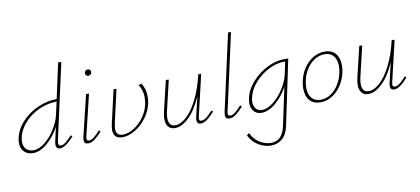

<svg xmlns="http://www.w3.org/2000/svg" viewBox="-84 -1019 3536 1616"><g transform="rotate(-10 1683.5 -211.0)"><path d="M472 -89 484 -77Q448 -37 419 -16.5Q390 4 366 4Q331 4 331 -34Q331 -46 334 -59L361 -182Q320 -103 257.5 -49.5Q195 4 133 4Q91 4 61 -23Q31 -50 31 -101Q31 -120 35 -137Q50 -214 108 -276.5Q166 -339 246.5 -374.5Q327 -410 408 -410L474 -711H501L357 -61Q355 -49 355 -44Q355 -19 377 -19Q395 -19 418 -36.5Q441 -54 472 -89ZM379 -278 404 -389H403Q329 -389 254.5 -356Q180 -323 127.5 -265Q75 -207 61 -137Q58 -119 58 -105Q58 -63 82 -41Q106 -19 141 -19Q188 -19 239 -59Q290 -99 328 -160Q366 -221 379 -278Z M680 -582Q680 -594 688 -602Q696 -610 708 -610Q720 -610 727.5 -602Q735 -594 734 -581Q732 -570 724 -563Q716 -556 706 -556Q694 -556 687 -563.5Q680 -571 680 -582ZM571 -31Q571 -43 574 -56L659 -408H684L600 -59Q597 -49 597 -40Q597 -19 618 -19Q637 -19 659 -36.5Q681 -54 713 -89L725 -77Q689 -37 660.5 -16.5Q632 4 606 4Q571 4 571 -31Z M855 -126Q848 -93 848 -77Q848 -18 906 -18Q951 -18 999 -47.5Q1047 -77 1083.5 -126.5Q1120 -176 1133 -233Q1140 -268 1140 -293Q1140 -359 1108 -404L1132 -415Q1166 -367 1166 -298Q1166 -269 1160 -239Q1146 -175 1104 -119Q1062 -63 1006.5 -30Q951 3 899 3Q822 3 822 -73Q822 -91 829 -124L894 -408H919Z M1686 -77Q1650 -37 1621.5 -16.5Q1593 4 1568 4Q1535 4 1535 -31Q1535 -43 1538 -56L1578 -227Q1529 -114 1467 -55Q1405 4 1348 4Q1312 4 1291.5 -19Q1271 -42 1271 -87Q1271 -116 1280 -153L1341 -408H1366L1306 -154Q1297 -117 1297 -91Q1297 -19 1355 -19Q1399 -19 1449 -63.5Q1499 -108 1544 -196Q1589 -284 1618 -408H1643L1561 -59Q1558 -47 1558 -39Q1558 -19 1576 -19Q1597 -19 1619.5 -36Q1642 -53 1674 -89Z M1778 -31Q1778 -41 1781 -56L1926 -711H1951L1807 -59Q1804 -49 1804 -40Q1804 -19 1825 -19Q1844 -19 1866 -36.5Q1888 -54 1920 -89L1932 -77Q1896 -37 1867.5 -16.5Q1839 4 1813 4Q1778 4 1778 -31Z M2387 -408 2270 149Q2255 220 2215 254.5Q2175 289 2118 289Q2064 289 2012.5 258.5Q1961 228 1932 170L1952 153Q1980 210 2026.5 238.5Q2073 267 2122 267Q2218 267 2244 147L2314 -181Q2273 -103 2210 -49.5Q2147 4 2086 4Q2046 4 2022 -24Q1998 -52 1998 -95Q1998 -105 2002 -129Q2017 -205 2073.5 -269Q2130 -333 2205 -370.5Q2280 -408 2348 -408ZM2334 -278 2357 -387H2345Q2283 -387 2214.5 -352.5Q2146 -318 2094 -258.5Q2042 -199 2028 -129Q2025 -114 2025 -99Q2025 -63 2044 -41Q2063 -19 2094 -19Q2141 -19 2192 -59Q2243 -99 2282 -160Q2321 -221 2334 -278Z M2467 -135Q2467 -163 2473 -194Q2486 -258 2519.5 -307.5Q2553 -357 2599.5 -384.5Q2646 -412 2697 -412Q2757 -412 2789.5 -374.5Q2822 -337 2822 -274Q2822 -246 2816 -216Q2803 -154 2770 -104Q2737 -54 2690.5 -25.5Q2644 3 2591 3Q2532 3 2499.5 -34Q2467 -71 2467 -135ZM2790 -216Q2796 -245 2796 -271Q2796 -326 2769.5 -358Q2743 -390 2693 -390Q2650 -390 2610 -366Q2570 -342 2540.5 -297.5Q2511 -253 2499 -195Q2493 -165 2493 -138Q2493 -81 2520.5 -49.5Q2548 -18 2597 -18Q2642 -18 2682 -44Q2722 -70 2750.5 -115.5Q2779 -161 2790 -216Z M3339 -77Q3303 -37 3274.5 -16.5Q3246 4 3221 4Q3188 4 3188 -31Q3188 -43 3191 -56L3231 -227Q3182 -114 3120 -55Q3058 4 3001 4Q2965 4 2944.5 -19Q2924 -42 2924 -87Q2924 -116 2933 -153L2994 -408H3019L2959 -154Q2950 -117 2950 -91Q2950 -19 3008 -19Q3052 -19 3102 -63.5Q3152 -108 3197 -196Q3242 -284 3271 -408H3296L3214 -59Q3211 -47 3211 -39Q3211 -19 3229 -19Q3250 -19 3272.5 -36Q3295 -53 3327 -89Z"/></g></svg>

Font: Ysabeau Infant Extralight
Style: Italic
Weight: 200
Italic angle: -12°
Designer: Christian Thalmann (Catharsis Fonts)
Version: Version 0.003